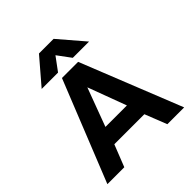

<svg xmlns="http://www.w3.org/2000/svg" viewBox="-240 -1085 1252 1252"><g transform="rotate(-45 386.0 -459.0)"><path d="M319 -918H454L605 -742H455L387 -834L319 -742H168ZM312 -699H461L740 0H585L525 -152H248L188 0H32ZM485 -273 386 -539 287 -273Z"/></g></svg>

Font: Prompt SemiBold
Style: Regular
Weight: 600
Designer: Katatrad Team
Foundry: CadsonDemak
Version: Version 1.001